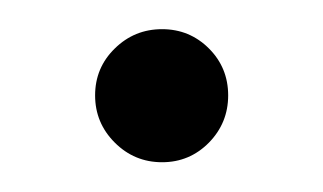

<svg xmlns="http://www.w3.org/2000/svg" viewBox="-20 -109 217 129"><path d="M57.1 -76.4Q70.3 -89.4 88.9 -89.4Q107.4 -89.4 120.4 -76.4Q133.3 -63.5 133.3 -44.9Q133.3 -26.4 120.4 -13.2Q107.4 0 88.9 0Q70.3 0 57.1 -13.2Q43.9 -26.4 43.9 -44.9Q43.9 -63.5 57.1 -76.4Z"/></svg>

Font: Fandogh
Style: Regular
Weight: 400
Designer: Amin Abedi
Version: Version 1.00